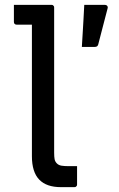

<svg xmlns="http://www.w3.org/2000/svg" viewBox="-20 -770 490 790"><path d="M37.2 -750Q45.3 -750 61.6 -750Q77.8 -750 97.6 -750Q117.4 -750 136.8 -750Q156.1 -750 170.7 -750Q185.3 -750 191.8 -750Q195.8 -750 197.8 -748.5Q199.8 -747 201.3 -745Q202.8 -743 202.8 -739Q202.8 -692.7 202.8 -632.8Q202.8 -572.9 202.8 -506.7Q202.8 -440.5 202.8 -374.4Q202.8 -308.2 202.8 -248.3Q202.8 -188.4 202.8 -142.1Q202.8 -124.6 204.7 -114.8Q206.6 -105 214.1 -97.5Q221.6 -90 233.5 -88.2Q245.5 -86.4 259.7 -86.4Q266.6 -86.4 274.1 -86.4Q281.7 -86.4 286 -86.4H297.1Q297.1 -68.7 297.1 -48.7Q297.1 -28.7 297.1 -11Q297.1 -7 295.6 -5Q294.1 -3 292.1 -1.5Q290.1 0 286.1 0Q281.9 0 272.2 0Q262.6 0 251.6 0Q240.7 0 230.7 0Q201 0 178.7 -7.7Q156.3 -15.5 141.4 -31Q126.4 -46.5 118.9 -70.5Q111.3 -94.5 111.3 -127.1Q111.3 -170.6 111.3 -225.9Q111.3 -281.1 111.3 -341.7Q111.3 -402.2 111.3 -462.2Q111.3 -522.1 111.3 -575.6Q111.3 -629 111.3 -668.6H102.8Q98.8 -668.6 87.8 -668.6Q76.7 -668.6 65.4 -668.6Q54 -668.6 48.2 -668.6Q43.2 -668.6 40.2 -671.6Q37.2 -674.6 37.2 -679.6Q37.2 -697.3 37.2 -714.8Q37.2 -732.3 37.2 -750ZM368.8 -576.8Q354.6 -576.8 343.6 -576.8Q332.5 -576.8 316.8 -576.8Q319.1 -614.6 320.6 -639.8Q322 -664.9 323.5 -689.8Q325 -714.7 326.7 -750Q341.1 -750 354.5 -750Q367.9 -750 381.3 -750Q394.8 -750 409.8 -750Q418.2 -750 421.4 -745.5Q424.6 -741 422.6 -735Q414.3 -702.3 409 -682.8Q403.7 -663.2 398.6 -642.8Q393.4 -622.5 384.2 -587.2Q383.2 -582.8 379.8 -579.8Q376.4 -576.8 368.8 -576.8Z"/></svg>

Font: Recursive Sans Linear Light
Style: Regular
Weight: 300
Version: Version 1.085